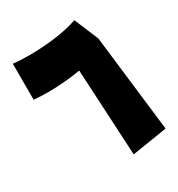

<svg xmlns="http://www.w3.org/2000/svg" viewBox="-171 -804 880 947"><g transform="rotate(-30 268.5 -331.0)"><path d="M114.7 -651.9Q188 -651.9 262.5 -661.6Q336.9 -671.4 392.1 -690.9L449.7 -553.2L514.6 -2.9L314.9 28.8L288.6 -463.9Q246.6 -456.1 197.8 -451.9Q148.9 -447.8 102.1 -447.8Q64 -447.8 22 -451.2V-656.7Q59.6 -651.9 114.7 -651.9Z"/></g></svg>

Font: SG Kara Bold
Style: Regular
Weight: 400
Designer: Damoon Khanjanzadeh
Version: Version 1.000